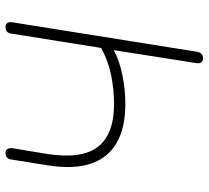

<svg xmlns="http://www.w3.org/2000/svg" viewBox="-50 -701 757 697"><g transform="rotate(90 328.5 -352.5)"><path d="M78 6Q68 6 63.5 -0.5Q59 -7 61 -19L168 -690Q170 -701 176 -706Q182 -711 192 -711Q202 -711 206.5 -704.5Q211 -698 209 -686L162 -387Q201 -408 253.5 -418.5Q306 -429 358 -429Q445 -429 499.5 -397Q554 -365 574.5 -302.5Q595 -240 580 -146L559 -15Q558 -5 552 0.5Q546 6 535 6Q525 6 521 -1Q517 -8 518 -19L538 -140Q559 -268 514 -328Q469 -388 358 -388Q306 -388 253.5 -377.5Q201 -367 154 -341L102 -15Q101 -5 95 0.5Q89 6 78 6Z"/></g></svg>

Font: Nunito Variable Extra Light
Style: Italic
Weight: 200
Italic angle: -9°
Designer: Vernon Adams
Foundry: Vernon Adams
Version: Version 3.602